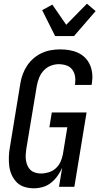

<svg xmlns="http://www.w3.org/2000/svg" viewBox="-20 -1010 540 1038"><path d="M163 8Q137 8 112.5 0.5Q88 -7 71 -24Q54 -41 43.5 -64Q33 -87 30 -112.5Q27 -138 28 -164.5Q29 -191 34 -217L90 -559Q94 -584 103 -608.5Q112 -633 126.5 -655Q141 -677 161.5 -694.5Q182 -712 205.5 -723Q229 -734 254.5 -738.5Q280 -743 305 -743Q330 -743 354.5 -739Q379 -735 401 -725Q423 -715 440 -698Q457 -681 466.5 -659Q476 -637 478.5 -612Q481 -587 477 -561L475 -551H385L386 -557Q389 -578 385.5 -598.5Q382 -619 370 -634.5Q358 -650 338.5 -656.5Q319 -663 297 -663Q276 -663 254 -654.5Q232 -646 216 -628.5Q200 -611 191.5 -589.5Q183 -568 179 -546L122 -204Q120 -188 119 -172.5Q118 -157 120.5 -142Q123 -127 129 -113.5Q135 -100 145.5 -90.5Q156 -81 171 -76.5Q186 -72 201 -72Q222 -72 243.5 -78.5Q265 -85 281.5 -100Q298 -115 307 -135Q316 -155 320 -176L344 -322H247L260 -402H448L382 0H299L316 -103Q306 -80 291 -59Q276 -38 256 -22Q236 -6 211.5 1Q187 8 163 8ZM278 -815 208 -955 263 -985 338 -876 450 -990 497 -950 380 -815Z"/></svg>

Font: Iosevka Term Curly Medium
Style: Italic
Weight: 500
Italic angle: -9°
Designer: Belleve Invis
Foundry: Belleve Invis
Version: Version 32.3.0